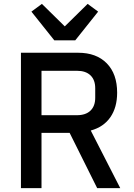

<svg xmlns="http://www.w3.org/2000/svg" viewBox="-20 -970 691 990"><path d="M260 -762 142 -910 196 -950 314 -834 432 -950 486 -910 368 -762ZM88 0V-698H383Q477 -698 530.5 -643.5Q584 -589 584 -492Q584 -416 549 -365.5Q514 -315 448 -297L600 0H481L339 -285H194V0ZM194 -376H377Q422 -376 446.5 -399.5Q471 -423 471 -466V-515Q471 -558 446.5 -581.5Q422 -605 377 -605H194Z"/></svg>

Font: Anuphan Medium
Style: Regular
Weight: 500
Designer: Mike Abbink, Paul van der Laan, Pieter van Rosmalen, Mint Tantisuwanna
Foundry: Bold Monday; Cadson Demak
Version: Version 3.002;hotconv 1.0.109;makeotfexe 2.5.65596